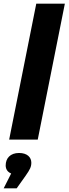

<svg xmlns="http://www.w3.org/2000/svg" viewBox="-31 -762 374 1048"><path d="M167 -742 19 0H175L323 -742ZM73 73C25 73 0 102 0 141C0 161 10 177 30 185L-11 266H60L109 197C133 163 140 148 140 126C140 97 118 73 73 73Z"/></svg>

Font: AWKNG-Font
Style: Bold Italic
Weight: 700
Italic angle: -11.3°
Designer: Awakening Church
Foundry: Awakening Church
Version: Version 1.700;PS 001.700;hotconv 1.0.88;makeotf.lib2.5.64775